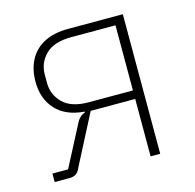

<svg xmlns="http://www.w3.org/2000/svg" viewBox="-81 -591 685 675"><g transform="rotate(-15 261.0 -254.0)"><path d="M38 0V-31H95L171 -177Q177 -190 185.5 -198Q194 -206 204 -209V-212Q136 -217 100 -256.5Q64 -296 64 -358Q64 -404 82.5 -438Q101 -472 136.5 -490Q172 -508 223 -508H422V0H387V-209H225L132 -29Q125 -12 115.5 -6Q106 0 92 0ZM226 -240H387V-477H226Q163 -477 132.5 -447Q102 -417 102 -373V-344Q102 -301 132.5 -270.5Q163 -240 226 -240Z"/></g></svg>

Font: IBM Plex Sans ExtraLight
Style: Regular
Weight: 250
Designer: Mike Abbink, Paul van der Laan, Pieter van Rosmalen
Foundry: Bold Monday
Version: Version 3.201